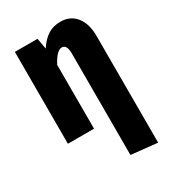

<svg xmlns="http://www.w3.org/2000/svg" viewBox="-187 -644 855 961"><g transform="rotate(-30 240.0 -163.5)"><path d="M439 -397V221L288 205V-381Q288 -433 259 -433Q230 -433 196 -369V0H45V-531H176L187 -468Q213 -508 244 -528Q275 -548 317 -548Q374 -548 406.5 -507Q439 -466 439 -397Z"/></g></svg>

Font: Fira Sans Extra Condensed
Style: Bold
Weight: 700
Width: 1
Designer: Carrois Corporate & Edenspiekermann AG
Foundry: Carrois Corporate GbR & Edenspiekermann AG
Version: Version 4.203